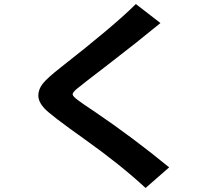

<svg xmlns="http://www.w3.org/2000/svg" viewBox="-20 -848 1040 946"><path d="M280.3 -516.6Q543.9 -722.7 649.4 -828.1L770.5 -734.4Q650.4 -635.7 514.2 -531.2Q377.9 -426.8 357.9 -409.7Q337.9 -392.6 337.9 -383.3Q337.9 -374 363.3 -355Q388.7 -335.9 452.1 -293.9Q634.8 -169.9 813.5 -23.4L697.3 78.1Q571.3 -38.1 399.4 -160.2Q227.5 -282.2 198.2 -314.5Q168.9 -346.7 168.9 -377.4Q168.9 -408.2 190.9 -436Q212.9 -463.9 280.3 -516.6Z"/></svg>

Font: GenEi M Gothic v2 Bold
Style: Regular
Weight: 700
Version: Version 2.0